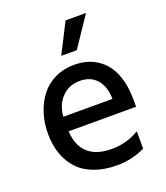

<svg xmlns="http://www.w3.org/2000/svg" viewBox="-144 -880 851 987"><g transform="rotate(-20 281.5 -386.5)"><path d="M443.2 -782 333.1 -618.3H248.2L331.3 -782ZM520.2 -278.4V-240.8H151.3Q154.5 -163.7 199.2 -121.6Q244 -79.5 329.5 -79.5Q412.3 -79.5 480.5 -121.4V-25.9Q407.7 8.9 327.4 8.9Q257.8 8.9 204 -11Q150.2 -30.9 116.1 -67.3Q82 -103.7 64.5 -153.6Q46.9 -203.5 46.9 -264.6Q46.9 -323.2 63.2 -375Q79.5 -426.8 110.1 -466.6Q140.6 -506.4 188.2 -529.5Q235.8 -552.6 294 -552.6Q331.7 -552.6 364.5 -543.1Q397.4 -533.7 426.3 -512.6Q455.3 -491.5 475.9 -460.2Q496.4 -429 508.3 -382.5Q520.2 -335.9 520.2 -278.4ZM151.3 -320.3H419.7Q419.7 -384.9 386.5 -424.9Q353.3 -464.8 293.3 -464.8Q231.2 -464.8 192.8 -422.9Q154.5 -381 151.3 -320.3Z"/></g></svg>

Font: TID UI Medium
Style: Regular
Weight: 500
Designer: The TID Project Authors
Foundry: Bakken & Bæck
Version: Version 1.001;hotconv 1.0.109;makeotfexe 2.5.65596